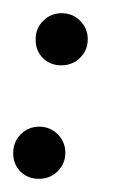

<svg xmlns="http://www.w3.org/2000/svg" viewBox="-38 -271 174 291"><path d="M27 -183Q16 -194 16 -211Q16 -228 27.5 -239.5Q39 -251 55.5 -251Q72 -251 83.5 -239.5Q95 -228 95 -211.5Q95 -195 83.5 -183.5Q72 -172 55 -172Q38 -172 27 -183ZM-7 -11Q-18 -22 -18 -39Q-18 -56 -6.5 -67.5Q5 -79 21.5 -79Q38 -79 49.5 -67.5Q61 -56 61 -39.5Q61 -23 49.5 -11.5Q38 0 21 0Q4 0 -7 -11Z"/></svg>

Font: Marck Script
Style: Regular
Weight: 400
Designer: Denis Masharov, Marck Fogel
Foundry: Denis Masharov
Version: Version 1.002